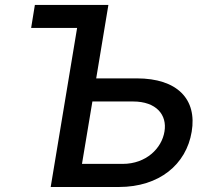

<svg xmlns="http://www.w3.org/2000/svg" viewBox="-20 -747 842 767"><path d="M104.4 -635.3H288L182.5 0H454.9C616.5 0 724.1 -90.2 745.7 -220.5C767.8 -350.5 688.6 -433.9 526.6 -433.9H364.3L413 -727.3H119.3ZM307.5 -92.3 349.1 -341.6H511.4C605.1 -341.6 648.1 -287.6 637.1 -221.9C626.4 -154.5 563.9 -92.3 470.2 -92.3Z"/></svg>

Font: Magic Ui Pro Medium
Style: Italic
Weight: 500
Italic angle: -9.39999°
Designer: Stefan Endress, Andreas Faust
Version: Version 1.000;FEAKit 1.0